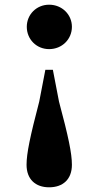

<svg xmlns="http://www.w3.org/2000/svg" viewBox="-20 -583 420 817"><path d="M189 -563C135 -563 94 -521 94 -469C94 -416 135 -374 189 -374C244 -374 286 -416 286 -469C286 -521 244 -563 189 -563ZM189 214C248 214 286 180 286 118C286 70 271 -2 231 -151L205 -286H173L147 -151C108 -2 93 70 93 118C93 180 131 214 189 214Z"/></svg>

Font: Noto Serif CJK HK Black
Style: Regular
Weight: 900
Designer: Ryoko NISHIZUKA 西塚涼子 (kana & ideographs); Frank Grießhammer (Latin, Greek & Cyrillic); Wenlong ZHANG 张文龙 (bopomofo); San
Foundry: Adobe
Version: Version 2.001;hotconv 1.1.0;makeotfexe 2.6.0